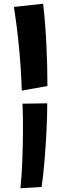

<svg xmlns="http://www.w3.org/2000/svg" viewBox="-20 -794 326 1024"><path d="M96 -311Q93 -418 82 -534.5Q71 -651 54 -757L210 -774Q222 -669 227.5 -554.5Q233 -440 233 -335ZM89 210Q96 140 99 62Q102 -16 102.5 -93.5Q103 -171 100 -241L232 -243Q232 -174 228 -97Q224 -20 218 56.5Q212 133 202 203Z"/></svg>

Font: Marhey Light SemiBold
Style: Regular
Weight: 600
Version: Version 1.000